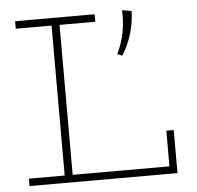

<svg xmlns="http://www.w3.org/2000/svg" viewBox="-51 -745 816 796"><g transform="rotate(-5 357.5 -346.5)"><path d="M470.2 -504.9 450.2 -513.2Q490.2 -595.7 485.8 -692.9L524.9 -686Q522 -587.4 470.2 -504.9ZM625 -179.2H655.8V0H40V-30.8H189V-654.8H40V-686H371.1V-654.8H222.2V-30.8H625Z"/></g></svg>

Font: BioRhyme ExtraLight
Style: Regular
Weight: 275
Designer: Aoife Mooney
Foundry: Aoife Mooney Type
Version: Version 1.500;PS 001.500;hotconv 1.0.88;makeotf.lib2.5.64775